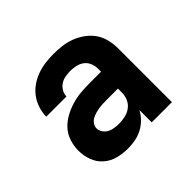

<svg xmlns="http://www.w3.org/2000/svg" viewBox="-130 -690 860 860"><g transform="rotate(-45 300.0 -260.0)"><path d="M235 8Q203 8 172 0Q141 -8 117 -29Q93 -50 82 -80.5Q71 -111 71 -142Q71 -171 80 -199.5Q89 -228 108.5 -249.5Q128 -271 153.5 -285Q179 -299 207 -307.5Q235 -316 264 -318.5Q293 -321 322 -321H393V-341Q393 -358 386 -375Q379 -392 365 -402.5Q351 -413 333.5 -417Q316 -421 298 -421Q282 -421 265.5 -418Q249 -415 235.5 -406Q222 -397 213.5 -382.5Q205 -368 205 -352H77Q77 -378 85.5 -404Q94 -430 109.5 -451Q125 -472 147 -487.5Q169 -503 194 -512Q219 -521 245.5 -524.5Q272 -528 298 -528Q326 -528 353.5 -524.5Q381 -521 406.5 -511Q432 -501 454.5 -484.5Q477 -468 492.5 -445.5Q508 -423 514.5 -395.5Q521 -368 521 -341V0H393V-78Q382 -57 365 -40Q348 -23 327 -12Q306 -1 282.5 3.5Q259 8 235 8ZM286 -99Q306 -99 325.5 -103.5Q345 -108 361 -120Q377 -132 385 -150.5Q393 -169 393 -189V-214H322Q310 -214 297 -213.5Q284 -213 272 -211Q260 -209 247.5 -205.5Q235 -202 224.5 -196Q214 -190 206.5 -179Q199 -168 199 -156Q199 -141 208 -128.5Q217 -116 230 -109.5Q243 -103 257.5 -101Q272 -99 286 -99Z"/></g></svg>

Font: Iosevka Aile Extrabold
Style: Regular
Weight: 800
Designer: Belleve Invis
Foundry: Belleve Invis
Version: Version 27.3.5; ttfautohint (v1.8.4)